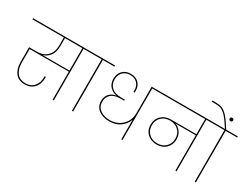

<svg xmlns="http://www.w3.org/2000/svg" viewBox="-113 -1645 3033 2336"><g transform="rotate(30 1403.5 -477.5)"><path d="M846 -724H684V0H667V-394H117V-204Q117 -114 158 -60.5Q199 -7 279 -7Q354 -7 397.5 -56.5Q441 -106 441 -188V-199H458V-188Q458 -98 409.5 -44.5Q361 9 279 9Q191 9 145.5 -49Q100 -107 100 -205V-410H210Q300 -410 353.5 -464Q407 -518 407 -611V-724H-35V-740H846ZM667 -724H423V-611Q423 -529 386.5 -477.5Q350 -426 290 -409H667Z M938 0V-724H776V-740H1117V-724H955V0Z M1811 -724H1649V0H1632V-275Q1606 -202 1542.5 -159Q1479 -116 1394 -116Q1302 -116 1243.5 -160Q1185 -204 1185 -284Q1185 -347 1223 -386Q1261 -425 1313 -430V-432Q1257 -442 1218.5 -483Q1180 -524 1180 -594Q1180 -661 1222.5 -705Q1265 -749 1336 -749Q1406 -749 1447.5 -707.5Q1489 -666 1489 -600Q1489 -585 1488 -573H1471L1472 -601Q1472 -657 1436 -695Q1400 -733 1336 -733Q1272 -733 1234.5 -693Q1197 -653 1197 -593Q1197 -524 1242 -482Q1287 -440 1373 -440H1427V-424H1373Q1288 -424 1245 -385Q1202 -346 1202 -284Q1202 -210 1256.5 -171Q1311 -132 1394 -132Q1459 -132 1513.5 -161.5Q1568 -191 1600 -244Q1632 -297 1632 -364V-740H1811Z M2571 -724H2409V0H2392V-496H2105Q2152 -481 2183.5 -438Q2215 -395 2215 -336Q2215 -285 2192 -245Q2169 -205 2128 -182.5Q2087 -160 2035 -160Q1980 -160 1938 -182.5Q1896 -205 1873.5 -244.5Q1851 -284 1851 -334Q1851 -413 1902.5 -462Q1954 -511 2037 -511H2392V-724H1741V-740H2571ZM2198 -336Q2198 -406 2152 -450.5Q2106 -495 2035 -495Q1961 -495 1914.5 -450.5Q1868 -406 1868 -334Q1868 -264 1914 -220Q1960 -176 2035 -176Q2106 -176 2152 -221Q2198 -266 2198 -336Z M2842 -740V-724H2680V0H2663V-724H2501V-740H2661Q2599 -838 2558.5 -881.5Q2518 -925 2483 -936.5Q2448 -948 2388 -948H2356V-964H2388Q2451 -964 2488.5 -951.5Q2526 -939 2570 -892Q2614 -845 2679 -740Z M2696 -879Q2696 -869 2689 -862Q2682 -855 2672 -855Q2661 -855 2654 -861.5Q2647 -868 2647 -879Q2647 -890 2654 -896.5Q2661 -903 2672 -903Q2682 -903 2689 -896.5Q2696 -890 2696 -879Z"/></g></svg>

Font: Fz Poppins Thin
Style: Regular
Weight: 100
Designer: Ninad Kale (Devanagari), Jonny Pinhorn (Latin)
Foundry: Indian Type Foundry
Version: Vit hóa bi Vntype.Com & FontZin.Com